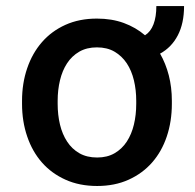

<svg xmlns="http://www.w3.org/2000/svg" viewBox="-20 -599 640 629"><path d="M52.2 -269Q52.2 -326.2 69.1 -375.5Q85.9 -424.8 117.4 -460.9Q148.9 -497.1 194.3 -517.6Q239.7 -538.1 297.4 -538.1Q346.2 -538.1 385.5 -523.7Q424.8 -509.3 455.1 -483.4Q473.6 -495.1 482.9 -519.5Q492.2 -543.9 492.2 -579.1H583Q583 -522.5 562.5 -483.2Q542 -443.8 504.4 -423.3Q522.9 -391.1 533 -352.1Q543 -313 543 -269V-258.8Q543 -201.2 526.4 -151.9Q509.8 -102.5 478.3 -66.7Q446.8 -30.8 401.4 -10.3Q356 10.3 298.3 10.3Q240.2 10.3 194.6 -10.3Q148.9 -30.8 117.4 -66.7Q85.9 -102.5 69.1 -151.9Q52.2 -201.2 52.2 -258.8ZM168.9 -258.8Q168.9 -222.7 176.5 -190.9Q184.1 -159.2 200 -135Q215.8 -110.8 240.2 -96.9Q264.6 -83 298.3 -83Q331.1 -83 355.2 -96.9Q379.4 -110.8 395.3 -135Q411.1 -159.2 418.7 -190.9Q426.3 -222.7 426.3 -258.8V-269Q426.3 -304.2 418.7 -335.9Q411.1 -367.7 395.3 -391.6Q379.4 -415.5 355.2 -429.7Q331.1 -443.8 297.4 -443.8Q264.2 -443.8 239.7 -429.7Q215.3 -415.5 199.7 -391.6Q184.1 -367.7 176.5 -335.9Q168.9 -304.2 168.9 -269Z"/></svg>

Font: Roboto Mono
Style: Regular
Weight: 500
Designer: Google
Version: Version 2.000986; 2015; ttfautohint (v1.3)